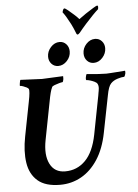

<svg xmlns="http://www.w3.org/2000/svg" viewBox="-66 -1103 834 1158"><g transform="rotate(-5 350.5 -524.0)"><path d="M251 4.9Q162.1 4.9 115.7 -35.2Q69.3 -75.2 58.6 -145Q47.9 -214.8 65.4 -303.7L105.5 -509.8Q112.3 -543 113.8 -562Q115.2 -581.1 113.3 -585.9Q111.3 -591.8 101.1 -597.2Q90.8 -602.5 79.6 -606.4Q68.4 -610.4 61.5 -610.4Q58.6 -610.4 61.5 -627Q64.5 -644.5 66.4 -646.5L197.3 -640.6Q213.9 -640.6 325.2 -646.5V-628.9Q322.3 -610.4 317.4 -610.4Q312.5 -610.4 297.9 -606.4Q283.2 -602.5 269.5 -597.2Q255.9 -591.8 253.9 -586.9Q247.1 -573.2 241.7 -552.2Q236.3 -531.2 231.4 -503.9L186.5 -272.5Q168.9 -182.6 196.3 -127.9Q223.6 -73.2 288.1 -73.2Q360.4 -73.2 410.6 -124Q460.9 -174.8 481.4 -279.3L526.4 -511.7Q528.3 -522.5 529.3 -529.3Q530.3 -536.1 531.2 -539.1L533.2 -554.7Q534.2 -571.3 528.3 -582Q524.4 -589.8 511.2 -596.2Q498 -602.5 484.4 -606.4Q470.7 -610.4 462.9 -610.4Q460 -611.3 460.4 -619.6Q460.9 -627.9 463.4 -636.7Q465.8 -645.5 467.8 -646.5Q508.8 -642.6 538.1 -640.6Q567.4 -638.7 585.9 -638.7Q596.7 -638.7 612.8 -640.1Q628.9 -641.6 648.4 -642.6L700.2 -646.5Q702.1 -639.6 700.2 -628.9Q699.2 -624 696.3 -617.2Q693.4 -610.4 691.4 -610.4Q676.8 -610.4 651.4 -602.5Q626 -594.7 610.4 -578.1Q593.8 -561.5 584 -506.8L540 -284.2Q521.5 -189.5 479.5 -125Q437.5 -60.5 378.9 -27.8Q320.3 4.9 251 4.9ZM536.1 -853.5Q560.5 -853.5 576.7 -835.9Q592.8 -818.4 592.8 -793Q592.8 -760.7 569.8 -735.4Q546.9 -710 516.6 -710Q492.2 -710 476.1 -727.5Q460 -745.1 460 -771.5Q460 -803.7 482.9 -828.6Q505.9 -853.5 536.1 -853.5ZM321.3 -853.5Q345.7 -853.5 361.8 -835.9Q377.9 -818.4 377.9 -792Q377.9 -759.8 355 -734.9Q332 -710 301.8 -710Q277.3 -710 261.2 -727.5Q245.1 -745.1 245.1 -770.5Q245.1 -802.7 268.1 -828.1Q291 -853.5 321.3 -853.5ZM453.1 -980.5Q470.7 -994.1 495.6 -1010.7Q520.5 -1027.3 541.5 -1040Q562.5 -1052.7 566.4 -1052.7Q575.2 -1052.7 570.3 -1030.3Q556.6 -1018.6 536.6 -998Q516.6 -977.5 491.2 -949.2Q479.5 -936.5 465.3 -919.4Q451.2 -902.3 448.2 -898.4Q438.5 -888.7 435.5 -888.7Q428.7 -888.7 425.8 -898.4Q418.9 -915 413.1 -929.2Q407.2 -943.4 401.4 -954.1Q388.7 -978.5 377.4 -997.6Q366.2 -1016.6 355.5 -1030.3Q360.4 -1052.7 368.2 -1052.7Q373 -1052.7 389.2 -1039.6Q405.3 -1026.4 423.8 -1009.8Q442.4 -993.2 453.1 -980.5Z"/></g></svg>

Font: Crimson Text
Style: Bold Italic
Weight: 700
Italic angle: -11°
Designer: Sebastian Kosch
Foundry: Sebastian Kosch
Version: Version 1.100; ttfautohint (v1.8.4)